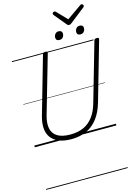

<svg xmlns="http://www.w3.org/2000/svg" viewBox="-257 -1554 1537 2178"><g transform="rotate(-15 511.5 -465.0)"><path d="M426 19Q339 19 280 -5.5Q221 -30 189 -74.5Q157 -119 152.5 -181Q148 -243 169 -319L363 -996Q366 -1006 372.5 -1010.5Q379 -1015 395 -1015Q409 -1015 415.5 -1010.5Q422 -1006 419 -995L223 -315Q198 -228 211 -165Q224 -102 278 -68.5Q332 -35 429 -35Q518 -35 584.5 -65Q651 -95 697 -156Q743 -217 769 -308L967 -996Q970 -1006 976.5 -1010.5Q983 -1015 999 -1015Q1028 -1015 1022 -995L824 -305Q793 -197 738.5 -125Q684 -53 606.5 -17Q529 19 426 19ZM586 -1103Q568 -1103 556.5 -1112Q545 -1121 545 -1140Q545 -1164 559.5 -1182.5Q574 -1201 601 -1201Q619 -1201 630.5 -1191.5Q642 -1182 642 -1163Q642 -1139 628 -1121Q614 -1103 586 -1103ZM832 -1103Q814 -1103 803 -1112Q792 -1121 792 -1140Q792 -1164 806.5 -1182.5Q821 -1201 848 -1201Q866 -1201 877.5 -1191.5Q889 -1182 889 -1163Q889 -1139 874.5 -1121Q860 -1103 832 -1103ZM930 -1430Q938 -1430 945 -1423Q952 -1416 952 -1408Q952 -1403 950 -1399.5Q948 -1396 943 -1391L766 -1252Q756 -1245 749.5 -1242Q743 -1239 735 -1239Q728 -1239 722.5 -1242.5Q717 -1246 711 -1253L594 -1394Q591 -1398 589.5 -1402Q588 -1406 588 -1409Q588 -1419 597 -1424.5Q606 -1430 613 -1430Q619 -1430 623 -1427.5Q627 -1425 631 -1420L743 -1304L909 -1420Q916 -1425 920 -1427.5Q924 -1430 930 -1430ZM0 490H958V500H0ZM0 -20H958V0H0ZM0 -505H958V-500H0ZM0 -1010H958V-1000H0Z"/></g></svg>

Font: Playwrite AU NSW Guides
Style: Regular
Weight: 400
Designer: Veronika Burian, José Scaglione
Foundry: TypeTogether
Version: Version 1.003